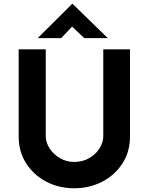

<svg xmlns="http://www.w3.org/2000/svg" viewBox="-20 -1000 796 1028"><path d="M225 -272Q225 -237 246 -205Q267 -173 301.5 -153Q336 -133 377 -133Q422 -133 457 -153Q492 -173 512.5 -205Q533 -237 533 -272V-736H676V-269Q676 -188 636 -125.5Q596 -63 528 -27.5Q460 8 377 8Q295 8 227.5 -27.5Q160 -63 120 -125.5Q80 -188 80 -269V-736H225ZM431 -796 353 -870 387 -880 308 -796H182L367 -980H368L557 -796Z"/></svg>

Font: Reem Kufi Fun
Style: Regular
Weight: 400
Designer: Khaled Hosny
Version: Version 1.005